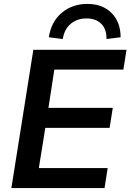

<svg xmlns="http://www.w3.org/2000/svg" viewBox="-20 -959 665 979"><path d="M38 0 150 -705H625L609 -604H257L227 -409H555L539 -307H211L178 -102H529L513 0ZM300 -760 229 -769Q241 -848 294.5 -893.5Q348 -939 426 -939Q503 -939 549 -892.5Q595 -846 595 -769L523 -760Q524 -810 496.5 -837.5Q469 -865 421 -865Q373 -865 340.5 -837.5Q308 -810 300 -760Z"/></svg>

Font: Mulish
Style: Bold Italic
Weight: 700
Italic angle: -9°
Designer: Vernon Adams
Foundry: Vernon Adams
Version: Version 3.603; ttfautohint (v1.8.3)